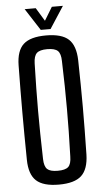

<svg xmlns="http://www.w3.org/2000/svg" viewBox="-63 -999 560 1045"><g transform="rotate(-5 217.0 -476.0)"><path d="M216 7.5Q130.5 7.5 92.5 -27.5Q54.5 -62.5 53.5 -142.5Q52.5 -216 52 -279.2Q51.5 -342.5 51.5 -402.2Q51.5 -462 52 -524.2Q52.5 -586.5 53.5 -657.5Q54.5 -738 92.5 -772.8Q130.5 -807.5 216 -807.5Q301.5 -807.5 339.2 -772.8Q377 -738 379 -657.5Q380.5 -586 381.2 -523.8Q382 -461.5 382 -401.8Q382 -342 381.2 -279Q380.5 -216 379 -142.5Q377 -62.5 339.2 -27.5Q301.5 7.5 216 7.5ZM216 -68Q257.5 -68 273.8 -83.2Q290 -98.5 290.5 -139Q293 -213.5 294 -276.8Q295 -340 295 -399.8Q295 -459.5 294 -523Q293 -586.5 290.5 -661Q290 -701.5 273.8 -717Q257.5 -732.5 216 -732.5Q175 -732.5 158.8 -717Q142.5 -701.5 141.5 -661Q139.5 -588 138.5 -525.2Q137.5 -462.5 137.5 -402.8Q137.5 -343 138.5 -279Q139.5 -215 141.5 -139Q142.5 -98.5 158.8 -83.2Q175 -68 216 -68ZM190.5 -840 113 -960H173.5L217.5 -887.5L261.5 -960H322L244 -840Z"/></g></svg>

Font: Big Shoulders Text Thin Medium
Style: Regular
Weight: 500
Version: Version 2.002